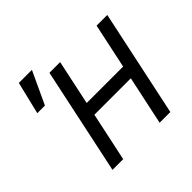

<svg xmlns="http://www.w3.org/2000/svg" viewBox="-184 -954 1146 1146"><g transform="rotate(-45 389.5 -381.0)"><path d="M133.3 -556.6H68.8L118.7 -762.2H229ZM635.3 0H544.9L610.8 -309.1H303.2L237.3 0H147L290.5 -675.8H380.9L320.3 -391.1H627.9L688.5 -675.8H778.8Z"/></g></svg>

Font: Cadman
Style: Italic
Weight: 400
Italic angle: -12°
Designer: Paul James MIller
Foundry: High-Logic / Made with FontCreator
Version: Version 2.114;March 28, 2021;FontCreator 13.0.0.2683 64-bit